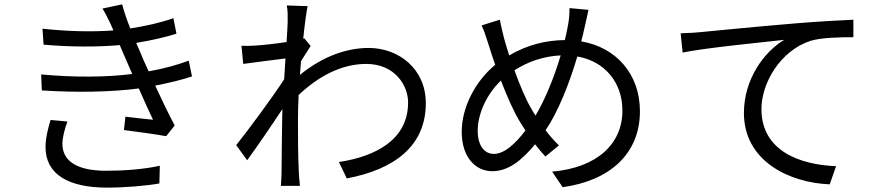

<svg xmlns="http://www.w3.org/2000/svg" viewBox="-20 -816 4040 877"><path d="M211 -268C200 -232 188 -186 188 -144C188 -20 292 41 469 41C550 41 646 33 708 22L710 -59C640 -43 546 -36 466 -36C325 -36 265 -84 265 -160C265 -186 276 -230 288 -261ZM842 -539C797 -522 737 -504 659 -490C642 -527 628 -558 620 -579L602 -620C670 -631 735 -646 786 -662L772 -733C714 -712 644 -697 575 -686C560 -724 547 -762 538 -796L448 -777C461 -756 470 -738 485 -707C489 -698 493 -688 498 -677C403 -670 292 -672 174 -685L179 -612C302 -601 427 -601 527 -610C534 -594 541 -576 549 -559L584 -478C466 -463 319 -462 168 -476L171 -403C324 -393 486 -395 614 -412C637 -360 660 -308 679 -269C648 -272 601 -277 553 -283L546 -222C609 -214 689 -203 739 -194L778 -243C750 -295 718 -362 689 -425C756 -438 813 -452 857 -467Z M1370 -641 1365 -639C1372 -708 1380 -764 1385 -788L1290 -791C1295 -766 1294 -740 1294 -717C1294 -706 1292 -671 1289 -624C1238 -616 1180 -610 1148 -608C1124 -606 1105 -606 1083 -607L1091 -524C1153 -532 1239 -544 1284 -549C1282 -518 1280 -486 1278 -454C1228 -376 1114 -222 1059 -153L1109 -84C1157 -150 1222 -245 1270 -318C1270 -303 1269 -290 1269 -280C1267 -170 1267 -121 1266 -26C1266 -10 1264 19 1263 33H1350C1348 15 1346 -10 1345 -27C1341 -116 1341 -176 1341 -266C1341 -301 1342 -341 1344 -382C1434 -467 1539 -524 1653 -524C1784 -524 1844 -425 1844 -349C1845 -178 1695 -101 1528 -76L1564 -1C1780 -42 1926 -148 1925 -347C1924 -501 1802 -597 1664 -597C1570 -597 1459 -563 1350 -474C1352 -495 1353 -517 1355 -537C1370 -561 1387 -588 1399 -606Z M2406 -321C2383 -360 2354 -427 2330 -495C2394 -536 2464 -559 2541 -563C2511 -461 2468 -358 2426 -288C2419 -299 2412 -310 2406 -321ZM2236 -113C2191 -113 2162 -153 2162 -219C2162 -296 2203 -386 2268 -448C2297 -373 2328 -303 2356 -258C2364 -245 2372 -232 2380 -220C2336 -162 2285 -113 2236 -113ZM2581 -779C2582 -757 2579 -724 2575 -704C2571 -681 2566 -657 2560 -633C2474 -632 2390 -612 2306 -563C2297 -591 2289 -616 2283 -639C2276 -666 2268 -699 2263 -726L2180 -700C2192 -674 2202 -643 2212 -611C2221 -582 2231 -551 2242 -520C2152 -446 2089 -327 2089 -214C2089 -97 2153 -34 2228 -34C2302 -34 2363 -83 2424 -157C2439 -137 2455 -119 2471 -101L2533 -152C2512 -172 2491 -196 2472 -221C2528 -303 2580 -432 2617 -558C2743 -536 2823 -439 2823 -311C2823 -159 2708 -50 2502 -32L2550 39C2762 10 2903 -111 2903 -308C2903 -478 2794 -600 2635 -627C2641 -650 2646 -672 2651 -694C2656 -713 2662 -747 2668 -771Z M3089 -664 3098 -576C3205 -598 3475 -624 3562 -634C3471 -580 3378 -455 3378 -300C3378 -79 3587 19 3770 26L3799 -57C3638 -63 3458 -124 3458 -318C3458 -435 3543 -585 3684 -630C3735 -645 3822 -646 3878 -646V-726C3812 -723 3719 -718 3611 -709C3429 -694 3242 -675 3177 -669C3158 -667 3127 -665 3089 -664Z"/></svg>

Font: Source Han Sans CN Regular
Style: Regular
Weight: 400
Designer: Ryoko NISHIZUKA (kana & ideographs); Paul D. Hunt (Latin, Greek & Cyrillic); Wenlong ZHANG (bopomofo); Sandoll Communica
Foundry: Adobe Systems Incorporated
Version: Version 1.004;PS 1.004;hotconv 1.0.82;makeotf.lib2.5.63406